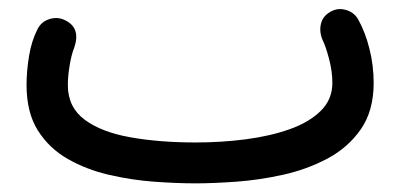

<svg xmlns="http://www.w3.org/2000/svg" viewBox="-20 -373 910 431"><path d="M39.6 -182.1Q39.6 -213.4 45.2 -247.3Q50.8 -281.2 64 -307.1Q72.3 -324.2 90.8 -330.1Q109.4 -335.9 126 -327.6Q162.1 -310.5 146.5 -265.6Q140.6 -251.5 136.5 -227.1Q132.3 -202.6 132.3 -182.1Q132.3 -132.3 170.2 -104.2Q208 -76.2 273.2 -64.7Q338.4 -53.2 419.4 -53.2Q477.1 -53.2 531.7 -60.3Q586.4 -67.4 630.4 -83Q674.3 -98.6 700.2 -124.3Q726.1 -149.9 726.1 -187Q726.1 -212.9 718.5 -241.5Q710.9 -270 704.1 -283.2Q696.3 -301.8 700.4 -319.3Q704.6 -336.9 721.2 -346.2Q737.3 -356 756.1 -350.8Q774.9 -345.7 784.2 -329.1Q799.8 -301.3 809.3 -263.7Q818.8 -226.1 818.8 -187Q818.8 -124.5 790.3 -83.3Q761.7 -42 715.6 -17.3Q669.4 7.3 615.5 19.3Q561.5 31.2 509.8 34.9Q458 38.6 419.4 38.6Q377 38.6 326.2 34.9Q275.4 31.2 224.9 19.5Q174.3 7.8 132.3 -16.1Q90.3 -40 64.9 -80.3Q39.6 -120.6 39.6 -182.1Z"/></svg>

Font: Mikhak-DS1-FD Medium
Style: Regular
Weight: 500
Designer: Amin Abedi
Version: Version 3.2